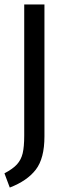

<svg xmlns="http://www.w3.org/2000/svg" viewBox="-20 -709 292 864"><path d="M180 -95Q180 4 141 54.5Q102 105 24 135L0 71Q38 51 56.5 30.5Q75 10 82 -19Q89 -48 89 -99V-689H180Z"/></svg>

Font: Fira Sans Extra Condensed
Style: Regular
Weight: 400
Width: 1
Designer: Carrois Corporate & Edenspiekermann AG
Foundry: Carrois Corporate GbR & Edenspiekermann AG
Version: Version 4.203